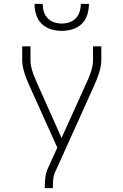

<svg xmlns="http://www.w3.org/2000/svg" viewBox="-20 -770 640 995"><path d="M212 205V198Q212 174 215 149.5Q218 125 228 103L277 -5L135 -320Q128 -336 121 -352.5Q114 -369 108.5 -386Q103 -403 99 -421Q95 -439 95 -457V-530H138V-457Q138 -441 141.5 -425Q145 -409 150 -394Q155 -379 161.5 -364.5Q168 -350 174 -335L299 -55L426 -336Q433 -350 439 -364.5Q445 -379 450 -394Q455 -409 458.5 -425Q462 -441 462 -457V-530H505V-457Q505 -439 501 -421Q497 -403 491.5 -386Q486 -369 479 -352.5Q472 -336 465 -320L267 119Q258 137 256 157.5Q254 178 254 198V205ZM300 -610Q272 -610 244 -618.5Q216 -627 196 -646.5Q176 -666 167.5 -694Q159 -722 159 -750H201Q201 -730 207 -710Q213 -690 227 -675.5Q241 -661 260.5 -654.5Q280 -648 300 -648Q320 -648 339.5 -654.5Q359 -661 373 -675.5Q387 -690 393 -710Q399 -730 399 -750H441Q441 -722 432.5 -694Q424 -666 404 -646.5Q384 -627 356 -618.5Q328 -610 300 -610Z"/></svg>

Font: Iosevka Curly XLtEx
Style: Regular
Weight: 200
Width: 7
Monospace: yes
Designer: Belleve Invis
Foundry: Belleve Invis
Version: Version 11.1.0; ttfautohint (v1.8.3)